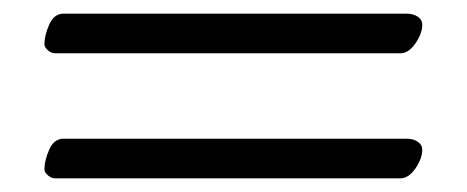

<svg xmlns="http://www.w3.org/2000/svg" viewBox="-20 -394 683 281"><path d="M45 -329Q45 -342 52 -358Q59 -374 73 -374H575Q585 -374 591.5 -369.5Q598 -365 598 -358Q598 -345 588 -330.5Q578 -316 566 -316H61Q55 -316 50 -320.5Q45 -325 45 -329ZM45 -146Q45 -159 52 -175Q59 -191 73 -191H575Q585 -191 591.5 -186.5Q598 -182 598 -175Q598 -162 588 -147.5Q578 -133 566 -133H61Q55 -133 50 -137.5Q45 -142 45 -146Z"/></svg>

Font: EB Garamond ExtraBold
Style: Regular
Weight: 800
Designer: Georg Duffner and Octavio Pardo
Foundry: Georg Duffner
Version: Version 1.000